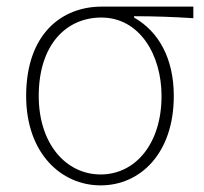

<svg xmlns="http://www.w3.org/2000/svg" viewBox="-20 -547 617 580"><path d="M284 13C404 13 505 -84 505 -257C505 -371 459 -452 385 -494V-498C446 -498 503 -496 564 -492V-527H287C167 -527 59 -445 59 -257C59 -84 165 13 284 13ZM284 -20C179 -20 97 -113 97 -257C97 -413 181 -494 286 -494C402 -494 468 -381 468 -257C468 -113 389 -20 284 -20Z"/></svg>

Font: Noto Sans CJK Thin
Style: Regular
Weight: 100
Designer: Ryoko NISHIZUKA (kana & ideographs); Paul D. Hunt (Latin, Greek & Cyrillic); Wenlong ZHANG (bopomofo); Sandoll Communica
Foundry: Adobe Systems Incorporated
Version: Version 1.000;PS 1;hotconv 1.0.78;makeotf.lib2.5.61930